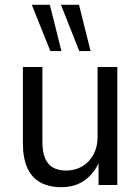

<svg xmlns="http://www.w3.org/2000/svg" viewBox="-20 -768 583 797"><path d="M235 9Q184 9 148 -10.5Q112 -30 93.5 -71Q75 -112 75 -174V-490H156V-179Q156 -138 167 -111.5Q178 -85 200 -72.5Q222 -60 254 -60Q292 -60 321.5 -77.5Q351 -95 368 -126.5Q385 -158 385 -198V-490H467V0H389V-102H394Q374 -51 333.5 -21Q293 9 235 9ZM309 -556 233 -748H308L356 -556ZM189 -556 112 -748H187L235 -556Z"/></svg>

Font: Nunito Sans 10pt SemiCondensed
Style: Regular
Weight: 400
Width: 4
Designer: Vernon Adams
Foundry: Vernon Adams
Version: Version 3.101;gftools[0.9.27]